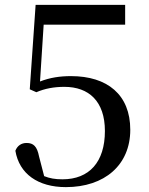

<svg xmlns="http://www.w3.org/2000/svg" viewBox="-20 -752 609 787"><path d="M250 15C409 15 514 -76 514 -220C514 -364 420 -440 271 -440C226 -440 185 -434 144 -418L159 -651H493V-732H126L102 -386L129 -374C164 -389 201 -396 244 -396C344 -396 410 -337 410 -215C410 -88 346 -17 236 -17C205 -17 184 -21 161 -30L140 -111C132 -152 117 -166 89 -166C68 -166 51 -155 43 -134C59 -39 136 15 250 15Z"/></svg>

Font: Source Han Serif SC Medium
Style: Regular
Weight: 500
Designer: Ryoko NISHIZUKA 西塚涼子 (kana & ideographs); Frank Grießhammer (Latin, Greek & Cyrillic); Wenlong ZHANG 张文龙 (bopomofo); San
Foundry: Adobe
Version: Version 2.003;hotconv 1.1.1;makeotfexe 2.6.0